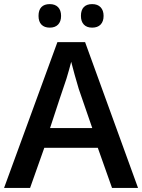

<svg xmlns="http://www.w3.org/2000/svg" viewBox="-20 -924 700 944"><path d="M530.8 0 460.9 -197.3H197.8L127.9 0H0L262.2 -716.8H398.4L658.7 0ZM433.6 -294.4 367.2 -486.8Q357.9 -517.6 347.2 -555.9Q336.4 -594.2 330.1 -620.1Q320.8 -583.5 306.6 -536.6Q276.4 -448.7 226.1 -294.4ZM377.9 -845.7Q377.9 -874.5 392.1 -889.2Q406.2 -903.8 433.1 -903.8Q460 -903.8 474.6 -888.4Q489.3 -873 489.3 -845.7Q489.3 -818.4 474.6 -803.2Q460 -788.1 433.1 -788.1Q406.7 -788.1 392.3 -803.2Q377.9 -818.4 377.9 -845.7ZM169.4 -845.7Q169.4 -874.5 183.6 -889.2Q197.8 -903.8 224.6 -903.8Q251 -903.8 265.6 -888.7Q280.3 -873.5 280.3 -845.7Q280.3 -818.4 265.6 -803.2Q251 -788.1 224.6 -788.1Q198.2 -788.1 183.8 -803Q169.4 -817.9 169.4 -845.7Z"/></svg>

Font: Viking Open Sans Light
Style: Bold
Weight: 600
Foundry: Ascender Corporation
Version: Version 2.001